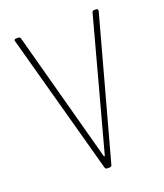

<svg xmlns="http://www.w3.org/2000/svg" viewBox="-131 -788 751 877"><g transform="rotate(-20 245.0 -350.0)"><path d="M228 -9 42 -689 41 -692Q41 -700 51 -700H61Q70 -700 72 -691L243 -58Q244 -56 245.5 -56Q247 -56 248 -58L419 -691Q421 -700 430 -700H439Q444 -700 446.5 -697Q449 -694 448 -689L262 -9Q260 0 251 0H239Q230 0 228 -9Z"/></g></svg>

Font: Barlow Semi Condensed Thin
Style: Regular
Weight: 250
Width: 4
Designer: Jeremy Tribby
Foundry: Tribby Type
Version: Version 1.408